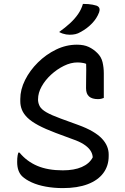

<svg xmlns="http://www.w3.org/2000/svg" viewBox="-20 -949 640 984"><path d="M374 -720Q410 -720 434.5 -708.5Q459 -697 478 -678Q499 -658 505.5 -630.5Q512 -603 512 -573Q512 -552 512 -531Q512 -510 512 -489Q512 -468 512 -447Q507 -445 499.5 -443Q492 -441 482 -441Q452 -441 436.5 -454.5Q421 -468 421 -497Q421 -532 421.5 -554Q422 -576 422 -591.5Q422 -607 421.5 -619.5Q421 -632 417 -648L439 -610Q426 -622 410 -625.5Q394 -629 377 -629Q343 -629 307.5 -611.5Q272 -594 242 -566.5Q212 -539 193.5 -506Q175 -473 175 -440V-435Q176 -418 184.5 -403Q193 -388 218 -373.5Q243 -359 292 -341L380 -309Q424 -293 454 -275.5Q484 -258 502 -239Q520 -220 528.5 -199.5Q537 -179 537 -158V-149Q537 -99 509.5 -62Q482 -25 429.5 -5Q377 15 302 15Q256 15 215 7.5Q174 0 143 -14Q112 -28 93 -46Q81 -58 74.5 -76Q68 -94 68 -119Q68 -129 68.5 -137.5Q69 -146 70.5 -153.5Q72 -161 74 -167H80Q117 -122 171 -99Q225 -76 302 -76Q360 -76 399 -93Q438 -110 455 -142V-146Q453 -165 441 -181Q429 -197 407.5 -210.5Q386 -224 354 -235L265 -268Q212 -288 176.5 -307Q141 -326 121 -345.5Q101 -365 92.5 -386Q84 -407 84 -430V-442Q84 -490 108.5 -539Q133 -588 174.5 -629Q216 -670 267.5 -695Q319 -720 374 -720ZM405 -929Q420 -929 432.5 -928Q445 -927 455 -925Q465 -923 475 -920Q487 -915 489.5 -906Q492 -897 488 -886Q482 -870 473 -856Q464 -842 451.5 -829Q439 -816 424.5 -805Q410 -794 393 -785Q380 -777 366.5 -774Q353 -771 337 -771Q328 -771 319 -772.5Q310 -774 301 -777Q292 -780 283 -785Q314 -807 338.5 -829.5Q363 -852 380 -876.5Q397 -901 405 -929Z"/></svg>

Font: Recursive Monospace Casual
Style: Regular
Weight: 400
Version: Version 1.047